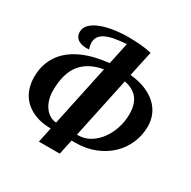

<svg xmlns="http://www.w3.org/2000/svg" viewBox="-177 -979 1140 1148"><g transform="rotate(30 393.0 -404.5)"><path d="M236.8 0 258.8 -103Q193.8 -104 148.4 -122.6Q103 -141.1 74.2 -171.1Q45.4 -201.2 32.2 -239.7Q19 -278.3 19 -319.8Q19 -368.7 31.7 -408.4Q44.4 -448.2 67.6 -479.7Q90.8 -511.2 123 -535.2Q155.3 -559.1 194.3 -575.9Q233.4 -592.8 277.6 -603Q321.8 -613.3 369.1 -618.2L400.9 -768.1Q352.5 -764.6 317.1 -757.8Q281.7 -751 258.5 -739.3Q235.4 -727.5 224.1 -710.4Q212.9 -693.4 212.9 -669.9Q212.9 -659.2 215.1 -648.7Q217.3 -638.2 221.2 -627Q200.7 -625 182.4 -627.7Q164.1 -630.4 150.1 -638.2Q136.2 -646 128.2 -659.4Q120.1 -672.9 120.1 -692.9Q121.1 -722.7 144.3 -744.4Q167.5 -766.1 205.3 -780.5Q243.2 -794.9 291.5 -802Q339.8 -809.1 391.1 -809.1Q434.1 -809.1 472.9 -805.7Q511.7 -802.2 549.8 -793.9L512.2 -619.1Q573.7 -613.3 619.4 -594.2Q665 -575.2 695.3 -546.6Q725.6 -518.1 740.7 -481.7Q755.9 -445.3 755.9 -403.8Q755.9 -342.8 732.4 -288.1Q709 -233.4 666 -192.4Q623 -151.4 562.3 -127.2Q501.5 -103 426.8 -103H402.8L380.9 0ZM418.9 -149.9Q465.8 -149.9 503.7 -173.3Q541.5 -196.8 568.4 -234.4Q595.2 -272 609.6 -318.4Q624 -364.7 624 -411.1Q624 -480.5 593.3 -518.8Q562.5 -557.1 502 -568.8L413.1 -149.9ZM357.9 -568.8Q258.3 -551.8 207.8 -488.8Q157.2 -425.8 157.2 -306.2Q157.2 -276.4 164.8 -249Q172.4 -221.7 186.8 -200.2Q201.2 -178.7 221.9 -165.3Q242.7 -151.9 269 -149.9Z"/></g></svg>

Font: Lobster
Style: Regular
Weight: 400
Designer: Pablo Impallari
Foundry: Pablo Impallari
Version: Version 1.007; ttfautohint (v1.1) -l 8 -r 50 -G 50 -x 14 -D 